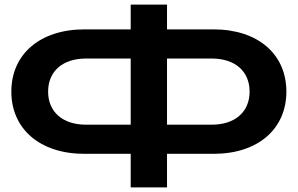

<svg xmlns="http://www.w3.org/2000/svg" viewBox="-20 -790 1288 830"><path d="M702 20V-125H903C1096 -125 1218 -233 1218 -394C1218 -555 1096 -663 903 -663H702V-770H545V-663H345C152 -663 29 -555 29 -394C29 -233 152 -125 345 -125H545V20ZM188 -394C188 -482 251 -537 352 -537H545V-251H352C251 -251 188 -306 188 -394ZM702 -537H895C996 -537 1059 -482 1059 -394C1059 -306 996 -251 895 -251H702Z"/></svg>

Font: Bounded Med
Style: Regular
Weight: 500
Designer: Vlad Churkin
Version: Version 3.0